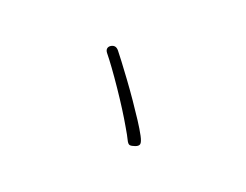

<svg xmlns="http://www.w3.org/2000/svg" viewBox="-47 -783 1095 856"><g transform="rotate(30 500.0 -355.0)"><path d="M582 -240Q532 -300 460.5 -373.5Q389 -447 344 -486Q334 -495 334 -504.5Q334 -514 342.5 -521.5Q351 -529 360.5 -529Q370 -529 380.5 -520Q391 -511 418.5 -485.5Q446 -460 480 -427.5Q514 -395 548 -360.5Q582 -326 611 -295Q640 -264 657.5 -241.5Q675 -219 675 -208.5Q675 -198 660 -189.5Q645 -181 636.5 -181Q628 -181 617 -196.5Q606 -212 582 -240Z"/></g></svg>

Font: LXGW WenKai Lite Light
Style: Regular
Weight: 300
Designer: LXGW / Fontworks Inc.
Foundry: LXGW / Fontworks Inc.
Version: Version 1.511; March 25, 2025